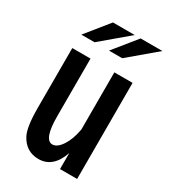

<svg xmlns="http://www.w3.org/2000/svg" viewBox="-201 -888 901 1021"><g transform="rotate(30 250.0 -377.5)"><path d="M184.1 -791H317.9L151.9 -650.9H70.8ZM354 -791H487.8L321.8 -650.9H240.7ZM64.9 -564.9H176.8V-210Q176.8 -67.9 229 -67.9Q258.3 -67.9 285.6 -109.9Q311.5 -149.4 323.2 -213.9V-564.9H435.1V24.9H330.1V-73.2Q292.5 36.1 203.6 36.1Q126 36.1 88.4 -35.6Q64.9 -80.6 64.9 -197.3Z"/></g></svg>

Font: BIZ UDGothic
Style: Bold
Weight: 700
Monospace: yes
Designer: TypeBank Co., Ltd.
Foundry: Morisawa Inc.
Version: Version 1.05